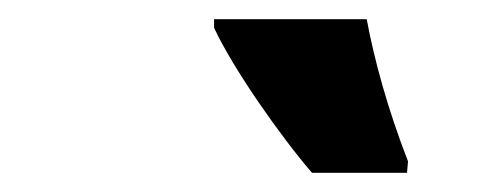

<svg xmlns="http://www.w3.org/2000/svg" viewBox="-20 -786 518 200"><path d="M305 -606H404L405 -618C384 -672 370 -723 362 -766H203V-757C223 -714 273 -643 305 -606Z"/></svg>

Font: Noto Sans Display SemiCondensed Extra
Style: Italic
Weight: 800
Width: 4
Italic angle: -12°
Designer: Monotype Design Team
Foundry: Monotype Imaging Inc.
Version: Version 1.900